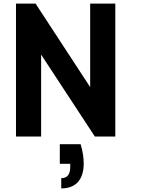

<svg xmlns="http://www.w3.org/2000/svg" viewBox="-20 -760 787 1069"><path d="M429 43H313V152H371V170C371 212 354 232 321 232V289C405 289 446 237 446 151C446 119 441 83 429 43ZM69 0H209V-456L508 0H622V-740H482V-275L178 -740H69Z"/></svg>

Font: Malmofest SemiBold
Style: Regular
Weight: 600
Designer: Jonny Pinhorn (Poppins), Kolossal
Version: Version 1.004;Glyphs 3.1.2 (3151)